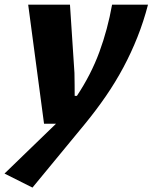

<svg xmlns="http://www.w3.org/2000/svg" viewBox="-65 -538 664 835"><path d="M57.6 -517.6H239.3L258.8 -220.7Q259.3 -195.8 259.5 -170.9Q259.8 -146 259.8 -121.1H269.5Q331.1 -213.9 367.2 -312Q403.3 -410.2 422.4 -517.6H578.6Q559.6 -444.3 532.7 -376.7Q505.9 -309.1 471.7 -245.1Q437.5 -181.2 395.8 -120.4Q354 -59.6 305.2 0L76.2 277.8L-45.4 216.8L178.7 0H126.5Z"/></svg>

Font: Proza Libre
Style: Bold Italic
Weight: 700
Designer: Jasper de Waard
Foundry: Jasper de Waard
Version: Version 1.000; ttfautohint (v1.4.1.8-43bc)